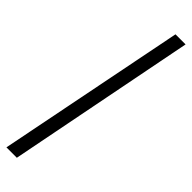

<svg xmlns="http://www.w3.org/2000/svg" viewBox="-305 -743 848 848"><g transform="rotate(45 119.0 -319.5)"><path d="M0 121H65L238 -760H175Z"/></g></svg>

Font: Noto Serif Georgian ExtraCondensed ExtraBold
Style: Regular
Weight: 800
Width: 2
Designer: Monotype Design Team, Akaki Razmadze
Foundry: Google LLC
Version: Version 2.003